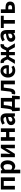

<svg xmlns="http://www.w3.org/2000/svg" viewBox="3395 -4009 829 7659"><g transform="rotate(-90 3809.5 -179.5)"><path d="M566 -560H79V0H225V-444H419V0H566Z M844 -560H724V215H870V45L866 -47C909 -8 956 14 1005 14C1128 14 1243 -97 1243 -289C1243 -461 1161 -574 1023 -574C963 -574 905 -542 858 -502H854ZM972 -107C941 -107 906 -118 870 -149V-395C909 -434 942 -453 981 -453C1058 -453 1092 -395 1092 -287C1092 -163 1040 -107 972 -107Z M1510 -560H1368V0H1502L1666 -259C1685 -291 1714 -345 1733 -377H1737C1730 -305 1724 -233 1724 -176V0H1866V-560H1732L1568 -300C1552 -268 1519 -214 1501 -183H1497C1502 -252 1510 -327 1510 -383Z M2169 -560H2023V0H2169V-223H2373V0H2520V-560H2373V-351H2169Z M2815 14C2879 14 2935 -17 2984 -60H2987L2998 0H3118V-327C3118 -492 3046 -574 2903 -574C2815 -574 2737 -541 2669 -500L2722 -403C2774 -434 2824 -456 2876 -456C2945 -456 2968 -415 2971 -359C2746 -335 2649 -272 2649 -152C2649 -57 2715 14 2815 14ZM2863 -101C2820 -101 2789 -120 2789 -164C2789 -215 2835 -250 2971 -269V-156C2936 -121 2906 -101 2863 -101Z M3819 -20V-116H3732V-560H3333L3306 -330C3285 -165 3266 -132 3237 -116H3204V-20L3219 195H3345V0H3679V195H3805ZM3433 -298 3449 -444H3585V-116H3383C3406 -159 3424 -217 3433 -298Z M3934 14C4035 14 4094 -54 4111 -179C4124 -267 4133 -356 4144 -444H4276V0H4423V-560H4028C4015 -443 4004 -332 3989 -219C3980 -151 3957 -125 3924 -125C3919 -125 3910 -127 3897 -130L3872 2C3891 10 3912 14 3934 14Z M4823 14C4895 14 4963 -9 5019 -48L4969 -138C4929 -113 4890 -99 4843 -99C4759 -99 4700 -147 4688 -239H5033C5037 -252 5040 -279 5040 -306C5040 -461 4960 -574 4806 -574C4673 -574 4545 -460 4545 -279C4545 -95 4667 14 4823 14ZM4914 -336H4686C4697 -417 4749 -460 4808 -460C4880 -460 4914 -412 4914 -336Z M5754 0H5911L5734 -291L5769 -372C5790 -423 5814 -434 5842 -434C5851 -434 5858 -433 5863 -430L5886 -566C5868 -571 5854 -574 5844 -574C5769 -574 5717 -547 5676 -455L5625 -347H5566V-560H5436V-347H5376L5327 -455C5286 -547 5233 -574 5158 -574C5149 -574 5135 -571 5116 -566L5140 -430C5145 -433 5151 -434 5160 -434C5189 -434 5211 -423 5234 -372L5269 -290L5092 0H5249L5373 -231H5436V0H5566V-231H5630Z M6138 14C6202 14 6258 -17 6307 -60H6310L6321 0H6441V-327C6441 -492 6369 -574 6226 -574C6138 -574 6060 -541 5992 -500L6045 -403C6097 -434 6147 -456 6199 -456C6268 -456 6291 -415 6294 -359C6069 -335 5972 -272 5972 -152C5972 -57 6038 14 6138 14ZM6186 -101C6143 -101 6112 -120 6112 -164C6112 -215 6158 -250 6294 -269V-156C6259 -121 6229 -101 6186 -101Z M6523 -444H6694V0H6840V-444H7012V-560H6523Z M7266 -560H7120V0H7341C7477 0 7576 -50 7576 -189C7576 -324 7477 -373 7341 -373H7266ZM7333 -112H7266V-265H7333C7401 -265 7435 -240 7435 -190C7435 -138 7401 -112 7333 -112Z"/></g></svg>

Font: Spoqa Han Sans Neo Bold
Style: Bold
Weight: 700
Designer: [Spoqa Han Sans Neo] Dong-huui Kim  Younghwa Kang  Yujin Lee  [Noto Sans] Ryoko NISHIZUKA  (kana & ideographs); Paul D. 
Foundry: Spoqa (http://www.spoqa-han-sans.com)
Version: Version 1.100;hotconv 1.0.109;makeotfexe 2.5.65596